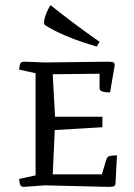

<svg xmlns="http://www.w3.org/2000/svg" viewBox="-20 -730 522 750"><path d="M403 0 156 -6 73 0Q60 0 57.5 -12.5Q55 -25 55 -31L119 -45V-444L55 -458Q55 -464 57.5 -476.5Q60 -489 73 -489Q73 -489 89 -488.5Q105 -488 156 -486L398 -489Q412 -489 420 -487.5Q428 -486 428 -475L410 -369Q406 -369 396 -369.5Q386 -370 377.5 -373.5Q369 -377 369 -384V-442L186 -440L195 -274H380V-233L194 -222L186 -49H378L395 -106Q398 -117 407 -120Q416 -123 437 -123L431 -12Q430 -4 423.5 -2Q417 0 403 0ZM369 -567 358 -548Q340 -553 305 -564.5Q270 -576 230.5 -593Q191 -610 157 -631Q152 -634 152 -643Q152 -653 157 -667.5Q162 -682 168.5 -694.5Q175 -707 177 -710Q225 -672 269 -639Q313 -606 341 -586.5Q369 -567 369 -567Z"/></svg>

Font: Mate SC
Style: Regular
Weight: 400
Designer: Eduardo Rodriguez Tunni
Foundry: Eduardo Rodriguez Tunni
Version: Version 1.003; ttfautohint (v1.8.4.7-5d5b);gftools[0.9.24]